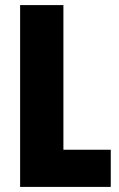

<svg xmlns="http://www.w3.org/2000/svg" viewBox="-20 -800 468 754"><path d="M59 -66V-780H229V-212H415V-66Z"/></svg>

Font: Noto Sans Malayalam UI ExtraCondensed Black
Style: Regular
Weight: 900
Width: 2
Designer: Jelle Bosma - Monotype Design Team
Foundry: Monotype Imaging Inc.
Version: Version 2.104; ttfautohint (v1.8.4.7-5d5b)